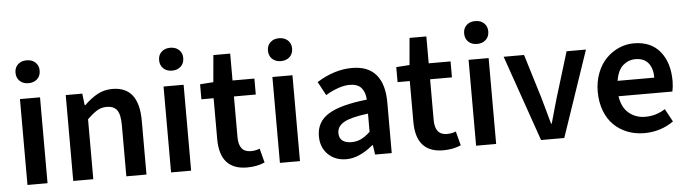

<svg xmlns="http://www.w3.org/2000/svg" viewBox="-46 -895 3915 1094"><g transform="rotate(-5 1911.5 -348.0)"><path d="M73.2 0V-491.2H188V0ZM61 -643.1Q61 -672.4 80.1 -690.2Q99.1 -708 129.9 -708Q160.6 -708 179.9 -690.2Q199.2 -672.4 199.2 -643.1Q199.2 -613.3 179.9 -595.2Q160.6 -577.1 129.9 -577.1Q99.1 -577.1 80.1 -595.2Q61 -613.3 61 -643.1Z M335 0V-491.2H429.7L437.5 -424.8H441.9Q479.5 -461.9 517.8 -482.4Q556.2 -502.9 602.5 -502.9Q753.9 -502.9 753.9 -308.1V0H638.7V-293Q638.7 -353 620.6 -378.4Q602.5 -403.8 561.5 -403.8Q531.2 -403.8 507.3 -389.6Q483.4 -375.5 449.7 -342.8V0Z M894.5 0V-491.2H1009.3V0ZM882.3 -643.1Q882.3 -672.4 901.4 -690.2Q920.4 -708 951.2 -708Q981.9 -708 1001.2 -690.2Q1020.5 -672.4 1020.5 -643.1Q1020.5 -613.3 1001.2 -595.2Q981.9 -577.1 951.2 -577.1Q920.4 -577.1 901.4 -595.2Q882.3 -613.3 882.3 -643.1Z M1329.1 9.8Q1172.9 9.8 1172.9 -167V-399.9H1103V-485.8L1179.2 -491.2L1192.9 -645H1289.1V-491.2H1414.1V-399.9H1289.1V-167Q1289.1 -81.1 1357.9 -81.1Q1386.2 -81.1 1409.2 -90.8L1430.2 -9.8Q1385.3 9.8 1329.1 9.8Z M1517.1 0V-491.2H1631.8V0ZM1504.9 -643.1Q1504.9 -672.4 1523.9 -690.2Q1543 -708 1573.7 -708Q1604.5 -708 1623.8 -690.2Q1643.1 -672.4 1643.1 -643.1Q1643.1 -613.3 1623.8 -595.2Q1604.5 -577.1 1573.7 -577.1Q1543 -577.1 1523.9 -595.2Q1504.9 -613.3 1504.9 -643.1Z M1897.5 12.2Q1833 12.2 1792.2 -27.6Q1751.5 -67.4 1751.5 -131.8Q1751.5 -213.4 1820.1 -256.3Q1888.7 -299.3 2041.5 -315.9Q2040 -357.4 2018.8 -382.8Q1997.6 -408.2 1951.7 -408.2Q1892.1 -408.2 1813.5 -361.8L1771.5 -439.9Q1871.6 -502.9 1973.6 -502.9Q2064.5 -502.9 2110.6 -448.7Q2156.7 -394.5 2156.7 -290V0H2061.5L2053.7 -54.2H2049.8Q1969.7 12.2 1897.5 12.2ZM1933.6 -82Q1963.4 -82 1988.8 -94Q2014.2 -106 2041.5 -131.8V-235.8Q1943.8 -224.1 1903.8 -201.4Q1863.8 -178.7 1863.8 -140.1Q1863.8 -110.4 1882.6 -96.2Q1901.4 -82 1933.6 -82Z M2451.2 9.8Q2294.9 9.8 2294.9 -167V-399.9H2225.1V-485.8L2301.3 -491.2L2314.9 -645H2411.1V-491.2H2536.1V-399.9H2411.1V-167Q2411.1 -81.1 2480 -81.1Q2508.3 -81.1 2531.2 -90.8L2552.2 -9.8Q2507.3 9.8 2451.2 9.8Z M2639.2 0V-491.2H2753.9V0ZM2627 -643.1Q2627 -672.4 2646 -690.2Q2665 -708 2695.8 -708Q2726.6 -708 2745.8 -690.2Q2765.1 -672.4 2765.1 -643.1Q2765.1 -613.3 2745.8 -595.2Q2726.6 -577.1 2695.8 -577.1Q2665 -577.1 2646 -595.2Q2627 -613.3 2627 -643.1Z M3010.7 0 2839.8 -491.2H2956.5L3034.7 -235.8Q3037.6 -225.1 3052.7 -171.1Q3067.9 -117.2 3075.7 -87.9H3079.6Q3084.5 -105 3092.8 -135Q3101.1 -165 3108.2 -189.9Q3115.2 -214.8 3121.6 -235.8L3199.7 -491.2H3310.5L3143.6 0Z M3586.4 -412.1Q3545.9 -412.1 3515.1 -385.3Q3484.4 -358.4 3474.6 -297.9H3684.6Q3684.6 -351.6 3659.7 -381.8Q3634.8 -412.1 3586.4 -412.1ZM3600.6 12.2Q3548.8 12.2 3504.2 -5.4Q3459.5 -22.9 3426.8 -55.2Q3394 -87.4 3375.2 -136.7Q3356.4 -186 3356.4 -246.1Q3356.4 -304.2 3375.7 -353.5Q3395 -402.8 3427 -435.1Q3459 -467.3 3499.8 -485.1Q3540.5 -502.9 3584.5 -502.9Q3682.1 -502.9 3734.4 -439.2Q3786.6 -375.5 3786.6 -270Q3786.6 -239.3 3780.3 -210H3472.2Q3481.4 -145.5 3520.8 -112.8Q3560.1 -80.1 3614.3 -80.1Q3676.3 -80.1 3728.5 -113.8L3768.6 -40Q3694.3 12.2 3600.6 12.2Z"/></g></svg>

Font: Source Sans 3 Semibold
Style: Regular
Weight: 600
Designer: Paul D. Hunt
Foundry: Adobe
Version: Version 3.052;hotconv 1.1.0;makeotfexe 2.6.0